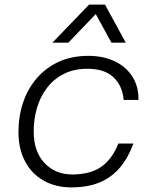

<svg xmlns="http://www.w3.org/2000/svg" viewBox="-20 -800 690 832"><path d="M289 12Q220 12 168 -18Q116 -48 88 -102Q60 -156 60 -227Q60 -296 80 -355.5Q100 -415 139 -460.5Q178 -506 234 -532Q290 -558 363 -558Q427 -558 476 -535Q525 -512 553 -469Q581 -426 580 -367H516Q510 -430 471 -466Q432 -502 359 -502Q300 -502 256 -479.5Q212 -457 183 -418.5Q154 -380 140 -331.5Q126 -283 126 -231Q126 -143 173 -93.5Q220 -44 293 -44Q371 -44 418.5 -77Q466 -110 493 -178H558Q535 -115 498.5 -72.5Q462 -30 410.5 -9Q359 12 289 12ZM207 -615 366 -780H435L525 -615H463L395 -739L276 -615Z"/></svg>

Font: Azeret Mono Thin ExtraLight
Style: Italic
Weight: 250
Italic angle: -12°
Version: Version 1.002